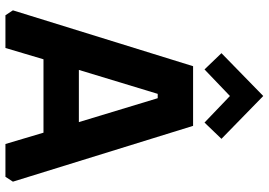

<svg xmlns="http://www.w3.org/2000/svg" viewBox="-161 -827 988 706"><g transform="rotate(90 333.0 -474.0)"><path d="M18 -27.5 223.4 -690H442.8L648 -27.5L630.1 0H509.5L467.9 -139.9H198L156.4 0H36.1ZM237.1 -270H429L341.1 -559.9H325.1ZM175.5 -794.3 333 -948 490.5 -794.3 430.7 -732 333 -825.5 235.3 -732Z"/></g></svg>

Font: Oxanium ExtraLight
Style: Regular
Weight: 200
Designer: Severin Meyer
Version: Version 2.000